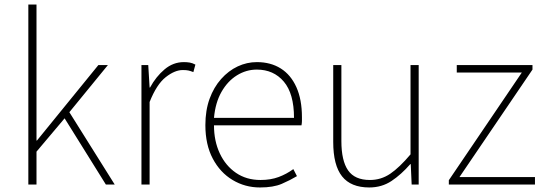

<svg xmlns="http://www.w3.org/2000/svg" viewBox="-20 -814 2409 847"><path d="M105 0V-794H141V-194H143L414 -527H456L286 -319L486 0H447L265 -292L141 -145V0Z M604 0V-527H634L640 -428H642Q668 -476 706 -508Q744 -540 791 -540Q805 -540 817 -538Q829 -536 842 -529L833 -496Q820 -501 811 -503Q802 -505 786 -505Q751 -505 711 -473.5Q671 -442 640 -364V0Z M1127 13Q1061 13 1006 -20Q951 -53 918.5 -114.5Q886 -176 886 -262Q886 -327 904.5 -378Q923 -429 955.5 -465.5Q988 -502 1028.5 -521Q1069 -540 1113 -540Q1174 -540 1218.5 -512Q1263 -484 1287.5 -429.5Q1312 -375 1312 -297Q1312 -289 1312 -280.5Q1312 -272 1310 -261H924Q924 -192 949.5 -137.5Q975 -83 1021 -51.5Q1067 -20 1129 -20Q1174 -20 1209 -33Q1244 -46 1274 -68L1290 -37Q1260 -19 1223 -3Q1186 13 1127 13ZM924 -294H1277Q1277 -401 1232 -454Q1187 -507 1113 -507Q1066 -507 1025 -481.5Q984 -456 957 -408.5Q930 -361 924 -294Z M1609 13Q1528 13 1489 -36Q1450 -85 1450 -188V-527H1486V-192Q1486 -105 1515.5 -62.5Q1545 -20 1612 -20Q1661 -20 1701.5 -47.5Q1742 -75 1791 -133V-527H1827V0H1796L1792 -90H1790Q1750 -44 1707 -15.5Q1664 13 1609 13Z M1960 0V-19L2282 -494H1995V-527H2329V-507L2007 -33H2340V0Z"/></svg>

Font: Noto Sans TC
Style: Regular
Weight: 100
Designer: Ryoko NISHIZUKA 西塚涼子 (kana, bopomofo & ideographs); Paul D. Hunt (Latin, Greek & Cyrillic); Sandoll Communications 산돌커뮤니
Foundry: Adobe
Version: Version 2.004;hotconv 1.0.118;makeotfexe 2.5.65603